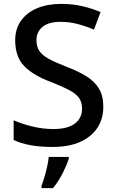

<svg xmlns="http://www.w3.org/2000/svg" viewBox="-20 -744 594 985"><path d="M510 -196Q510 -102 441 -46Q372 10 250 10Q124 10 50 -26V-127Q90 -109 144.5 -95.5Q199 -82 254 -82Q327 -82 364 -110Q401 -138 401 -186Q401 -218 386.5 -240Q372 -262 336.5 -281Q301 -300 240 -324Q151 -357 104.5 -404.5Q58 -452 58 -537Q58 -596 88 -638Q118 -680 171 -702Q224 -724 293 -724Q354 -724 404 -712Q454 -700 496 -682L462 -592Q423 -609 379.5 -620.5Q336 -632 291 -632Q229 -632 198 -606Q167 -580 167 -538Q167 -505 181.5 -483Q196 -461 229.5 -442.5Q263 -424 320 -402Q381 -379 423.5 -352.5Q466 -326 488 -289Q510 -252 510 -196ZM333 70Q324 100 302 143.5Q280 187 252 221H193V209Q200 191 208 164.5Q216 138 222 110Q228 82 230 61H333Z"/></svg>

Font: Noto Sans Lao Medium
Style: Regular
Weight: 500
Designer: Monotype Design Team
Foundry: Monotype Imaging Inc.
Version: Version 2.003; ttfautohint (v1.8.4.7-5d5b)